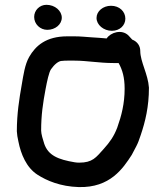

<svg xmlns="http://www.w3.org/2000/svg" viewBox="-20 -806 688 798"><path d="M445 -678C478.2 -678 501 -700.7 501 -728.5C501 -758 476.6 -782 441.4 -782C408.2 -782 381.2 -759.3 381.2 -731.5C381.2 -702.6 410.6 -678 445 -678ZM176.6 -682C209.8 -682 236.8 -704.7 236.8 -732.5C236.8 -761 208.6 -786 173 -786C144.7 -786 122 -763.3 122 -735.5C122 -705.7 147 -682 176.6 -682ZM563 -594C563 -616 550.2 -633.4 529.7 -641.3C528.9 -642.2 526.6 -644.7 524.1 -647.3L514.1 -658.3C486.1 -686.2 439.2 -671 423.3 -646.2C414.3 -647 400.5 -648.3 390.5 -648.9L360.2 -650.9C336.8 -652.4 314.8 -655 289.3 -655H259.5C171.5 -655 127.9 -615.8 101.3 -569.5C83.1 -537.7 77.2 -493.2 70.4 -454.2C59.9 -394.7 50 -332.6 50 -261V-260.3C50.8 -246.6 52.7 -234.2 56.5 -217.8C66.8 -165.2 90 -109.4 135.4 -80.1C173.9 -55.1 231.4 -30.7 306.8 -28.5C438.1 -24.7 491.9 -107.2 527.6 -162.3L546.2 -197.6C553.7 -211.7 558.2 -224.9 564.7 -244.1C584.1 -301.1 599 -363.3 599 -441V-441.8C595.3 -497.7 563 -549.7 563 -594ZM498 -437.2C498 -375.6 485 -325.3 467.3 -275.6C453.3 -238.8 436.3 -215.1 411.1 -187.1C378.7 -151.2 364.8 -130 309 -130C302.5 -130 296.4 -130.5 290.4 -131.5C222.2 -143 180.2 -159.6 163.7 -208.9C158.6 -224.3 151 -249.7 151 -263C151 -328.6 158.5 -377.5 169.6 -436.7C175.5 -467.9 183.5 -506.1 192.1 -518.3C206 -538.1 223.2 -553 238 -553H240.5C244.9 -553.6 248.4 -554 259.5 -554H290.5C340.5 -554 392.2 -544 451.6 -544H473C488.8 -515.7 498 -484.4 498 -437.2Z"/></svg>

Font: NumbBunny
Style: Bk
Weight: 400
Designer: Robert Jablonski
Foundry: Cannot Into Space Fonts
Version: Version 1.0